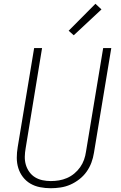

<svg xmlns="http://www.w3.org/2000/svg" viewBox="-20 -990 640 1018"><path d="M249 8Q220 8 192 2.5Q164 -3 141 -16.5Q118 -30 101.5 -51.5Q85 -73 77 -99Q69 -125 69 -153.5Q69 -182 74 -211L161 -735H203L116 -204Q112 -182 111.5 -159.5Q111 -137 117 -116.5Q123 -96 135.5 -78.5Q148 -61 166 -50Q184 -39 205.5 -34.5Q227 -30 249 -30Q271 -30 292.5 -33.5Q314 -37 335 -46Q356 -55 374 -70Q392 -85 405 -103.5Q418 -122 425.5 -143Q433 -164 436 -186L527 -735H570L478 -179Q474 -153 464.5 -127.5Q455 -102 439 -79.5Q423 -57 400.5 -39.5Q378 -22 353 -11Q328 0 301 4Q274 8 249 8ZM371 -803 344 -827 486 -970 518 -940Z"/></svg>

Font: Iosevka Curly XLtEx
Style: Italic
Weight: 200
Width: 7
Italic angle: -9°
Monospace: yes
Designer: Belleve Invis
Foundry: Belleve Invis
Version: Version 11.1.0; ttfautohint (v1.8.3)